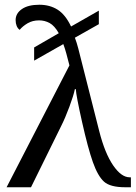

<svg xmlns="http://www.w3.org/2000/svg" viewBox="-20 -790 575 810"><path d="M397 -688 295.9 -630.9Q299.8 -619.6 303.5 -609.1Q307.1 -598.6 310.1 -585.9L398.9 -235.8Q422.4 -143.6 457 -92.8Q491.7 -42 526.9 -42H532.2V0H508.8Q444.8 0 418.7 -23.7Q392.6 -47.4 371.8 -106Q351.1 -164.6 326.2 -275.4Q301.3 -386.2 299.8 -414.1H295.9Q290.5 -387.2 272.7 -339.4Q254.9 -291.5 237.8 -257.8L110.8 0H7.8L272.9 -514.2Q266.1 -541 260 -563.5Q253.9 -585.9 247.1 -604L124 -534.2V-589.8L228 -649.9Q210 -681.6 189.2 -692.9Q168.5 -704.1 145 -704.1Q117.2 -704.1 96.2 -691.7Q75.2 -679.2 63 -664.1Q54.7 -669.9 50.3 -680.7Q45.9 -691.4 45.9 -705.1Q45.9 -733.4 72.3 -751.7Q98.6 -770 146 -770Q189.9 -770 222.9 -749.3Q255.9 -728.5 279.8 -678.2L397 -745.1Z"/></svg>

Font: Droid Serif
Style: Regular
Weight: 400
Designer: Monotype Design team
Foundry: Monotype Imaging Inc.
Version: Version 1.03